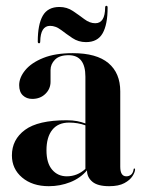

<svg xmlns="http://www.w3.org/2000/svg" viewBox="-20 -632 495 661"><path d="M21 -97Q21 -151.5 66 -184.8Q111 -218 209 -218Q230 -218 245.5 -215Q261 -212 274 -207V-368Q274 -442 216 -442Q184.5 -442 169.2 -426.5Q154 -411 154 -391V-350.5Q154 -326 136.2 -308.8Q118.5 -291.5 91 -291.5Q71.5 -291.5 58.8 -303.5Q46 -315.5 46 -339Q46 -365 67 -390.5Q88 -416 129 -432.5Q170 -449 230.5 -449Q312.5 -449 353.2 -414.8Q394 -380.5 394 -317.5V-58Q394 -25 415 -25Q424 -25 431 -30.5Q438 -36 440 -49Q440 -52 442.5 -52Q445 -52 445 -49Q445 -39.5 436.2 -25.8Q427.5 -12 408 -1.5Q388.5 9 356 9Q316 9 297.8 -6.5Q279.5 -22 279.5 -45.5Q256.5 -18.5 221.8 -4.8Q187 9 148 9Q91.5 9 56.2 -20.8Q21 -50.5 21 -97ZM140 -114.5Q140 -70.5 159.5 -47.8Q179 -25 210 -25Q246 -25 274 -50.5V-200.5Q247.5 -210 218 -210Q180 -210 160 -185Q140 -160 140 -114.5ZM276 -487Q250 -487 229.2 -501Q208.5 -515 190 -529Q171.5 -543 152.5 -543Q119.5 -543 118.5 -489Q118.5 -483 114.5 -483Q110 -483 110 -489Q110 -547.5 127.2 -577.8Q144.5 -608 184.5 -608Q210.5 -608 231.2 -594Q252 -580 270.5 -566Q289 -552 308 -552Q341.5 -552 342 -606Q342 -612 346.5 -612Q350.5 -612 350.5 -606Q350.5 -547.5 333.2 -517.2Q316 -487 276 -487Z"/></svg>

Font: Fraunces 144pt SemiBold
Style: Regular
Weight: 600
Version: Version 1.000;[0bf87f6ff]